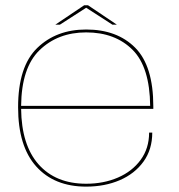

<svg xmlns="http://www.w3.org/2000/svg" viewBox="-20 -707 684 732"><path d="M308.5 4.5Q187 4.5 118 -72.5Q49 -149.5 49 -298Q49 -453.5 121.8 -524Q194.5 -594.5 308.5 -594.5Q426.5 -594.5 495.5 -525Q564.5 -455.5 564.5 -301.5V-292H60.5Q62 -154.5 126.5 -81Q192 -6.5 308.5 -6.5Q375 -6.5 429.5 -30Q484 -53.5 516.2 -97.5Q548.5 -141.5 548.5 -201.5H560.5Q560.5 -137 527 -90.8Q493.5 -44.5 436.5 -20Q379.5 4.5 308.5 4.5ZM60.5 -303.5H552.5Q551 -451 486 -516.5Q419.5 -583.5 308.5 -583.5Q200.5 -583.5 130.5 -515.5Q62 -449 60.5 -303.5ZM191 -613 301 -687H315.5L425.5 -613H408.5L308.5 -677.5L208.5 -613Z"/></svg>

Font: Anybody ExtraExpanded Thin
Style: Regular
Weight: 100
Width: 8
Designer: Tyler Finck
Foundry: Etcetera Type Company
Version: Version 1.010; ttfautohint (v1.8.3) -l 8 -r 50 -G 200 -x 14 